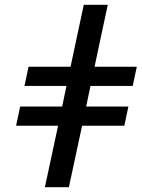

<svg xmlns="http://www.w3.org/2000/svg" viewBox="-20 -780 591 800"><path d="M167 0H267L322 -256H498L515 -336H339L357 -422H533L550 -502H374L429 -760H329L274 -502H99L82 -422H257L239 -336H64L47 -256H222Z"/></svg>

Font: Noto Serif Display Black
Style: Italic
Weight: 900
Italic angle: -12°
Designer: Monotype Design Team
Foundry: Monotype Imaging Inc.
Version: Version 2.009